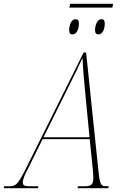

<svg xmlns="http://www.w3.org/2000/svg" viewBox="-78 -990 651 1010"><path d="M517 -970H291L287 -950H513ZM440 -809C464 -809 473 -841 473 -865C473 -884 467 -889 455 -889C432 -889 422 -853 422 -833C422 -813 430 -809 440 -809ZM304 -809C327 -809 337 -841 337 -866C337 -884 330 -889 319 -889C295 -889 286 -853 286 -833C286 -813 293 -809 304 -809ZM-58 0H122L124 -10H89C53 -10 42 -12 42 -31C42 -49 55 -76 69 -102L146 -258H394L410 -100C411 -87 413 -71 413 -56C413 -18 403 -10 362 -10H332L330 0H492L494 -10H484C453 -10 447 -16 439 -99L375 -714H362L61 -109C14 -15 6 -10 -36 -10H-56ZM272 -512C324 -617 333 -635 356 -685C358 -634 366 -543 372 -484L393 -268H151Z"/></svg>

Font: Noto Serif Display Condensed Thin
Style: Italic
Weight: 100
Width: 3
Italic angle: -12°
Designer: Monotype Design Team
Foundry: Monotype Imaging Inc.
Version: Version 2.009